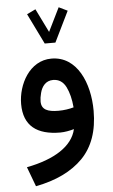

<svg xmlns="http://www.w3.org/2000/svg" viewBox="-60 -676 575 980"><g transform="rotate(-5 227.5 -186.0)"><path d="M246.6 -458 323.2 -614.7 278.8 -636.2 219.2 -515.1 159.7 -636.2 115.2 -614.7 191.9 -458ZM410.6 -94.2C410.6 -236.8 350.1 -378.4 218.8 -378.4C106.4 -378.4 44.9 -260.3 44.9 -160.6C44.9 -48.8 112.3 1.5 231.9 1.5C252.9 1.5 280.8 -3.4 302.2 -9.8C282.7 76.7 189 135.7 46.4 163.1L84 263.7C188.5 243.7 269 204.6 325.7 147C382.3 88.9 410.6 8.8 410.6 -94.2ZM232.4 -109.9C177.2 -109.9 145 -122.6 145 -165C145 -177.7 147 -192.4 151.4 -208.5C159.7 -241.2 180.2 -269 217.8 -269C247.1 -269 269 -254.9 283.7 -226.1C297.9 -197.3 306.6 -162.1 310.1 -120.6C288.1 -114.3 260.3 -109.9 232.4 -109.9Z"/></g></svg>

Font: Vazirmatn Medium
Style: Regular
Weight: 500
Designer: Saber Rastikerdar
Foundry: Saber Rastikerdar
Version: Version 33.003